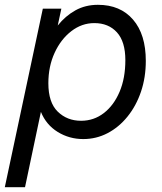

<svg xmlns="http://www.w3.org/2000/svg" viewBox="-35 -560 673 798"><path d="M311 18Q253 18 205 -11.5Q157 -41 135 -95L69 218H-15L143 -524H220L205 -454Q237 -494 278.5 -517Q320 -540 372 -540Q465 -540 518 -478.5Q571 -417 571 -307Q571 -238 551 -179Q531 -120 495 -75.5Q459 -31 412 -6.5Q365 18 311 18ZM357 -464Q305 -464 261.5 -430.5Q218 -397 192 -340.5Q166 -284 166 -214Q166 -134 205 -96Q244 -58 302 -58Q355 -58 396.5 -90Q438 -122 462 -178.5Q486 -235 486 -310Q486 -387 451 -425.5Q416 -464 357 -464Z"/></svg>

Font: Fragment Mono SC
Style: Italic
Weight: 400
Italic angle: -12°
Monospace: yes
Designer: Wei Huang based on Nimbus Sans by URW Studio, based on Helvetica by Max Miedinger.
Foundry: Wei Huang
Version: Version 1.012; ttfautohint (v1.8.4.7-5d5b)